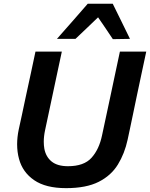

<svg xmlns="http://www.w3.org/2000/svg" viewBox="-20 -987 797 1020"><path d="M331 12.5Q223 12.5 161.5 -29.8Q100 -72 81 -143Q71 -179.5 71 -220.5Q71 -258 79.5 -299Q85.5 -327 96 -374.5Q106 -421.5 117 -473.5Q132 -542 144 -598Q156 -654 168.5 -713H308.5Q296 -654 284 -598.5Q272 -542.5 257.5 -474L219.5 -295.5Q212.5 -263 212.5 -234Q212.5 -215 215.5 -197.5Q223.5 -154 254.2 -129Q285 -104 341 -104Q426 -104 466.2 -148.8Q506.5 -193.5 522 -267.5L566 -473Q580.5 -541.5 592.5 -598Q604.5 -654.5 617 -713H757Q744.5 -654.5 732.5 -598.5Q720.5 -542.5 706 -473.5Q696.5 -429 687.5 -384.5Q678 -340 670.5 -303.5Q662.5 -266.5 658 -245Q642 -171 606.2 -112.8Q570.5 -54.5 504.2 -21Q438 12.5 331 12.5ZM579.5 -779Q560.5 -807.5 540.8 -836.8Q521 -866 501 -895Q470.5 -866 441 -837.5L381 -780.5H282.5Q324.5 -827.5 364.5 -873.5Q404.5 -919.5 446 -967H579Q602 -920 625 -873.5Q648 -826.5 670.5 -780.5Z"/></svg>

Font: Heraclito SemiBold
Style: Italic
Weight: 600
Italic angle: -12°
Designer: Kostas Bartsokas (font) & Cristiano Sobral (main changes)
Foundry: Kostas Bartsokas (font) & Cristiano Sobral (main changes)
Version: Version 1.00;July 8, 2020;FontCreator 13.0.0.2655 64-bit